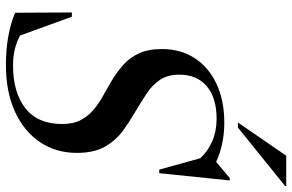

<svg xmlns="http://www.w3.org/2000/svg" viewBox="-189 -786 986 648"><g transform="rotate(90 304.0 -462.0)"><path d="M496 -228Q496 -158.5 460 -104.5Q424 -50.5 357.5 -19.8Q291 11 199.5 11Q97 11 23 -20L22 -211.5H36.5L100 -36.5Q122 -25 146.2 -19Q170.5 -13 201 -13Q292.5 -13 345.5 -54.8Q398.5 -96.5 398.5 -179Q398.5 -216.5 384.8 -242.2Q371 -268 349.2 -285.8Q327.5 -303.5 302.2 -317.5Q277 -331.5 254 -345Q223 -363.5 198.5 -385.5Q174 -407.5 159.8 -438.5Q145.5 -469.5 145.5 -516Q145.5 -578.5 176 -625.8Q206.5 -673 262.5 -699.5Q318.5 -726 394.5 -726Q466 -726 526.5 -698.5L581 -744.5H589L564.5 -506.5H552.5L514 -645Q490.5 -670.5 456.8 -685.2Q423 -700 380.5 -700Q310 -700 271 -666.8Q232 -633.5 232 -574Q232 -534.5 249.8 -508.5Q267.5 -482.5 296 -463.8Q324.5 -445 356.5 -426Q388.5 -407.5 420.8 -384.2Q453 -361 474.5 -324Q496 -287 496 -228ZM393.5 -772 505.5 -935H608L607.5 -931L410.5 -772Z"/></g></svg>

Font: Newsreader 72pt Medium
Style: Italic
Weight: 500
Italic angle: -17°
Designer: Hugues Gentile
Foundry: Production Type
Version: Version 1.003; ttfautohint (v1.8.3)